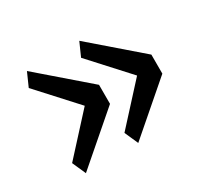

<svg xmlns="http://www.w3.org/2000/svg" viewBox="-95 -616 703 664"><g transform="rotate(-30 256.5 -284.0)"><path d="M76 -80 268 -246V-322L76 -488L52 -434L189 -284L52 -134ZM285 -80 477 -246V-322L285 -488L261 -434L398 -284L261 -134Z"/></g></svg>

Font: IBMKR
Style: Regular
Weight: 400
Designer: Mike Abbink; Paul van der Laan; Pieter van Rosmalen; Wujin Sim; Chorong Kim; Dohee Lee;
Foundry: Sandoll Inc.
Version: Version 1.002